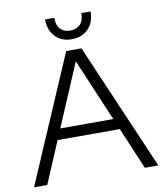

<svg xmlns="http://www.w3.org/2000/svg" viewBox="-94 -950 877 1027"><g transform="rotate(-10 344.5 -437.0)"><path d="M344 -625 200 -286H488ZM79 0H7L303 -688H386L682 0H609L513 -227H175ZM344 -745Q289 -745 255 -780Q221 -815 221 -874H271Q271 -833 290.5 -812.5Q310 -792 344 -792Q378 -792 398 -812.5Q418 -833 418 -874H468Q468 -815 434 -780Q400 -745 344 -745Z"/></g></svg>

Font: Roundo
Style: Regular
Weight: 400
Designer: Namrata Goyal (Gurmukhi), Shiva Nallaperumal (Latin)
Foundry: Indian Type Foundry
Version: Version 1.000;PS 1.0;hotconv 1.0.88;makeotf.lib2.5.647800